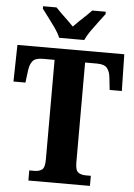

<svg xmlns="http://www.w3.org/2000/svg" viewBox="-61 -977 711 1022"><g transform="rotate(5 294.5 -465.5)"><path d="M130 0V-54H158Q182 -54 197.5 -65Q213 -76 213 -119V-652H150Q110 -652 95.5 -633.5Q81 -615 77 -582L69 -518H5L9 -714H580L584 -518H519L512 -582Q509 -615 494 -633.5Q479 -652 440 -652H376V-118Q376 -76 391.5 -65Q407 -54 431 -54H459V0ZM227 -771Q218 -794 199.5 -820.5Q181 -847 161 -873Q141 -899 127 -918V-931H199Q210 -919 227 -902.5Q244 -886 262.5 -868.5Q281 -851 294 -837Q307 -851 325.5 -868.5Q344 -886 361.5 -902.5Q379 -919 390 -931H462V-918Q448 -899 428 -873Q408 -847 389.5 -820.5Q371 -794 361 -771Z"/></g></svg>

Font: Noto Serif Bengali Condensed ExtraBold
Style: Regular
Weight: 800
Width: 3
Designer: Juan Bruce, Universal Thirst, Indian Type Foundry and the Monotype Design Team.
Foundry: Monotype Imaging Inc.
Version: Version 2.003; ttfautohint (v1.8.4.7-5d5b)